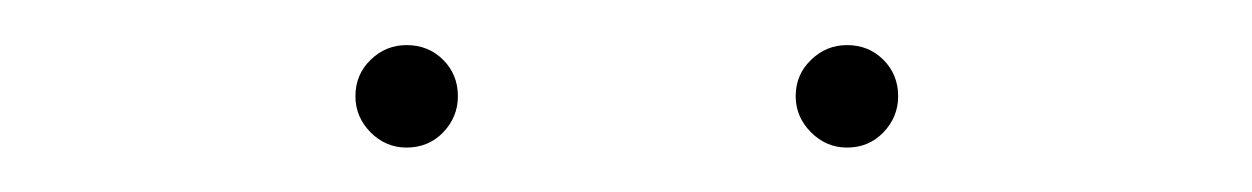

<svg xmlns="http://www.w3.org/2000/svg" viewBox="-20 -716 561 86"><path d="M162.1 -649.9Q152.8 -649.9 146 -656.7Q139.2 -663.6 139.2 -672.9Q139.2 -682.6 146 -689.2Q152.8 -695.8 162.1 -695.8Q171.9 -695.8 178.5 -689.2Q185.1 -682.6 185.1 -672.9Q185.1 -663.6 178.5 -656.7Q171.9 -649.9 162.1 -649.9ZM359.4 -649.9Q350.1 -649.9 343.3 -656.7Q336.4 -663.6 336.4 -672.9Q336.4 -682.6 343.3 -689.2Q350.1 -695.8 359.4 -695.8Q369.1 -695.8 375.7 -689.2Q382.3 -682.6 382.3 -672.9Q382.3 -663.6 375.7 -656.7Q369.1 -649.9 359.4 -649.9Z"/></svg>

Font: Inter Display Thin
Style: Regular
Weight: 100
Designer: Rasmus Andersson
Foundry: rsms
Version: Version 4.000;git-a52131595